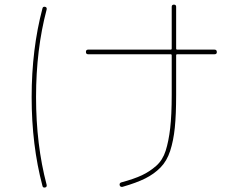

<svg xmlns="http://www.w3.org/2000/svg" viewBox="-20 -790 1040 850"><path d="M735.4 -549.8H370.1Q360.4 -549.8 360.4 -560.1Q360.4 -570.3 370.1 -570.3H735.4Q740.2 -570.3 740.2 -575.2V-759.8Q740.2 -769.5 750 -769.5Q759.8 -769.5 759.8 -759.8V-575.2Q759.8 -570.3 764.6 -570.3H929.7Q939.5 -570.3 939.9 -560.1Q940.4 -549.8 929.7 -549.8H764.6Q759.8 -549.8 759.8 -544.9V-370.1Q759.8 -282.2 753.9 -224.6Q748 -167 733.4 -122.1Q718.8 -77.1 690.4 -48.3Q662.1 -19.5 623 0Q584 19.5 522.5 37.1Q512.7 39.1 509.8 30.3Q507.8 20.5 516.6 17.6Q574.2 2 608.4 -14.2Q642.6 -30.3 671.4 -55.7Q700.2 -81.1 713.4 -122.6Q726.6 -164.1 733.4 -222.2Q740.2 -280.3 740.2 -370.1V-544.9Q740.2 -549.8 735.4 -549.8ZM179.7 40Q169.9 42 168 33.2Q120.1 -147.5 120.1 -359.9Q120.1 -572.3 168 -752.9Q169.9 -761.7 179.7 -759.8Q188.5 -757.8 186.5 -748Q139.6 -571.3 139.6 -360.4Q139.6 -149.4 186.5 28.3Q188.5 38.1 179.7 40Z"/></svg>

Font: Rounded-X Mgen+ 1m thin
Style: Regular
Weight: 100
Designer: [Source Han Sans]
Ryoko NISHIZUKA  (kana & ideographs); Paul D. Hunt (Latin, Greek & Cyrillic); Wenlong ZHANG  (bopomofo
Version: Version 1.059.20150602